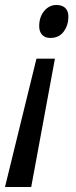

<svg xmlns="http://www.w3.org/2000/svg" viewBox="-47 -565 306 769"><path d="M154 -413Q134 -413 122 -425.5Q110 -438 110 -460Q110 -497 130 -521Q150 -545 179 -545Q202 -545 214.5 -533Q227 -521 227 -498Q227 -465 208.5 -439Q190 -413 154 -413ZM-27 184 99 -330H173L78 184Z"/></svg>

Font: Noto Sans ExtraCondensed Medium
Style: Italic
Weight: 500
Width: 2
Italic angle: -12°
Designer: Monotype Design Team
Foundry: Monotype Imaging Inc.
Version: Version 2.013; ttfautohint (v1.8.4.7-5d5b)